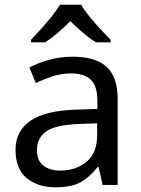

<svg xmlns="http://www.w3.org/2000/svg" viewBox="-20 -786 601 816"><path d="M288 -545Q386 -545 433 -502Q480 -459 480 -365V0H416L399 -76H395Q360 -32 321.5 -11Q283 10 215 10Q142 10 94 -28.5Q46 -67 46 -149Q46 -229 109 -272.5Q172 -316 303 -320L394 -323V-355Q394 -422 365 -448Q336 -474 283 -474Q241 -474 203 -461.5Q165 -449 132 -433L105 -499Q140 -518 188 -531.5Q236 -545 288 -545ZM314 -259Q214 -255 175.5 -227Q137 -199 137 -148Q137 -103 164.5 -82Q192 -61 235 -61Q303 -61 348 -98.5Q393 -136 393 -214V-262ZM325 -766Q337 -744 359.5 -716.5Q382 -689 406.5 -662.5Q431 -636 450 -617V-606H388Q362 -622 334 -645.5Q306 -669 279 -696Q252 -669 225 -646Q198 -623 172 -606H112V-617Q131 -637 154.5 -663Q178 -689 200 -716.5Q222 -744 235 -766Z"/></svg>

Font: Noto Sans Lydian
Style: Regular
Weight: 400
Designer: Monotype Design Team
Foundry: Monotype Imaging Inc.
Version: Version 2.002; ttfautohint (v1.8.4.7-5d5b)